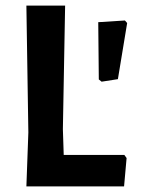

<svg xmlns="http://www.w3.org/2000/svg" viewBox="-20 -664 520 684"><path d="M423 -112 431 -101 422 0H74L81 -192L74 -644H212L204 -204L207 -112ZM425 -591 433 -582 400 -382 342 -373 332 -381 330 -585Z"/></svg>

Font: Alegreya Sans
Style: Bold
Weight: 700
Designer: Juan Pablo del Peral
Foundry: Huerta Tipografica
Version: Version 2.007